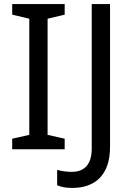

<svg xmlns="http://www.w3.org/2000/svg" viewBox="-20 -734 652 944"><path d="M298 0V-52L214 -71V-642L298 -662V-714H40V-662L124 -642V-71L40 -52V0ZM335 190C447 190 521 127 521 -11V-714H431V-4C431 87 383 111 333 111C306 111 282 107 261 101V177C279 185 303 190 335 190Z"/></svg>

Font: Noto Sans Runic
Style: Regular
Weight: 400
Designer: Monotype Design Team
Foundry: Monotype Imaging Inc.
Version: Version 2.002